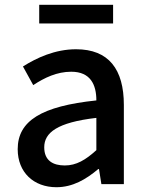

<svg xmlns="http://www.w3.org/2000/svg" viewBox="-20 -770 615 803"><path d="M144 -750V-672H453V-750ZM216 13C284 13 340 -20 391 -63H394L404 0H498V-331C498 -480 435 -564 298 -564C210 -564 133 -528 76 -492L119 -414C166 -445 218 -470 278 -470C359 -470 383 -415 383 -350C154 -326 54 -265 54 -146C54 -49 121 13 216 13ZM251 -78C202 -78 165 -98 165 -154C165 -215 219 -258 383 -277V-142C338 -101 299 -78 251 -78Z"/></svg>

Font: Spoqa Han Sans Neo Medium
Style: Regular
Weight: 500
Designer: [Spoqa Han Sans Neo] Dong-huui Kim ___ Younghwa Kang ___ Yujin Lee ___ [Noto Sans] Ryoko NISHIZUKA ____ (kana & ideograp
Foundry: Spoqa (http://www.spoqa-han-sans.com)
Version: Version 1.100;hotconv 1.0.109;makeotfexe 2.5.65596